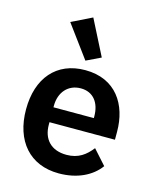

<svg xmlns="http://www.w3.org/2000/svg" viewBox="-121 -888 799 983"><g transform="rotate(15 279.0 -396.5)"><path d="M268 -581 345 -618 250 -805 142 -752ZM285 12C382 12 458 -25 501 -84L432 -161C400 -120 362 -90 299 -90C215 -90 172 -141 172 -216V-229H519V-271C519 -414 444 -534 281 -534C128 -534 39 -427 39 -262C39 -95 131 12 285 12ZM283 -438C349 -438 386 -389 386 -317V-308H172V-316C172 -388 216 -438 283 -438Z"/></g></svg>

Font: Braiins Sans SemiBold
Style: Regular
Weight: 600
Designer: Mike Abbink, Paul van der Laan, Pieter van Rosmalen, Jiri Chlebus, Lubos Buracinsky
Foundry: Bold Monday, Sudetype
Version: Version 1.000;hotconv 1.0.109;makeotfexe 2.5.65596